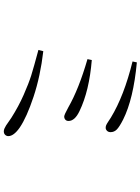

<svg xmlns="http://www.w3.org/2000/svg" viewBox="119 -874 761 1040"><g transform="rotate(90 500.0 -354.5)"><path d="M627.9 -640.6Q668 -620.1 682.1 -606Q696.3 -591.8 696.3 -572.3Q696.3 -560.5 689 -553.2Q681.6 -545.9 672.9 -545.9Q665 -545.9 658.2 -548.8Q651.4 -551.8 638.2 -560.5Q625 -569.3 617.2 -574.2Q500 -645.5 313.5 -691.4L318.4 -714.8Q516.6 -696.3 627.9 -640.6ZM300.8 -447.3 305.7 -470.7Q472.7 -457 582 -404.3Q635.7 -378.9 635.7 -344.7Q635.7 -334 628.9 -327.6Q622.1 -321.3 611.3 -321.3Q602.5 -321.3 561.5 -343.8Q462.9 -400.4 300.8 -447.3ZM251 -181.6 257.8 -208Q392.6 -192.4 504.4 -155.3Q616.2 -118.2 671.9 -80.1Q717.8 -47.9 717.8 -18.6Q717.8 -8.8 710.9 -1.5Q704.1 5.9 691.4 5.9Q684.6 5.9 675.8 2Q667 -2 660.2 -6.3Q653.3 -10.7 639.6 -20.5Q626 -30.3 618.2 -35.2Q556.6 -74.2 494.6 -101.6Q432.6 -128.9 389.2 -142.6Q345.7 -156.2 251 -181.6Z"/></g></svg>

Font: GenYoMin TW TTF Light
Style: Regular
Weight: 300
Version: Version 1.300